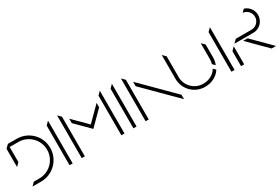

<svg xmlns="http://www.w3.org/2000/svg" viewBox="73 -1712 3977 2725"><g transform="rotate(-30 2062.0 -350.0)"><path d="M96.2 -699.9V-699.8L45 -648.6V-350L96.2 -401.2V-648.6H225.3L231.3 -648.5C234.3 -648.6 236.3 -648.6 238.8 -648.6C403.7 -648.6 537.4 -514.9 537.4 -350C537.4 -185.1 403.7 -51.4 238.8 -51.4H147.4L96.2 -0.2H238.8C432 -0.1 588.8 -156.6 589 -349.8C590.7 -539.5 439.6 -695.3 250 -699.3Z M754.2 0.1V-700.2L703 -649.1V0.1Z M954.2 -0.2V-649.7L903 -700.9V-0.2ZM1253.2 -349.6 1028.9 -574V-501.6L1253.2 -277.2L1477.6 -501.6V-574ZM1603.5 -0.2V-700.9L1552.3 -649.7V-0.2Z M1801.2 0.1V-700.2L1750 -649.1V0.1Z M1950 -0.5H2001.2V-650L1950 -701.2ZM2578.7 1V-71.4L2075.9 -574.3V-501.9Z M3181.1 -568.7V-307.4C3181.1 -281.7 3177.3 -256.2 3169.7 -231.7L3209.5 -191.8C3224.6 -228.5 3232.3 -267.8 3232.3 -307.4V-517.5ZM2925.2 -51.5C2783.9 -51.6 2669.4 -166.1 2669.2 -307.4V-648.7L2618 -699.9V-307.4C2618.3 -137.9 2755.6 -0.6 2925.2 -0.3C3031.9 -0.3 3126.1 -44 3181.1 -126.9C3182.4 -128.9 3183.6 -131 3184.9 -133L3147.6 -170.2C3103.6 -92.8 3020.4 -51.5 2925.2 -51.5Z M3407.2 0.1V-700.2L3356 -649.1V0.1Z M3514 -0.5H3565.2V-296.4L3514 -245.2ZM3903.1 -323C3994.9 -324 4072.2 -391.8 4085.4 -482.6C4098.6 -573.5 4043.7 -660.4 3956 -687.5L3912.5 -644C3984.3 -637.9 4038.7 -576.6 4036.2 -504.6C4033.7 -432.6 3975.1 -375.2 3903.1 -374.1C3902.3 -374.1 3901.6 -374 3900.9 -374H3642.6L3591.7 -323.2H3898.3C3899.9 -323.2 3901.5 -323 3903.1 -323ZM3791.2 -296.4H3718.8L4014.9 -0.3H4087.3Z"/></g></svg>

Font: Expanse
Style: Expanse
Weight: 400
Designer: Ryan Lin
Version: Version 1.0